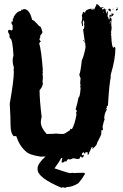

<svg xmlns="http://www.w3.org/2000/svg" viewBox="-20 -754 579 905"><path d="M469.2 -694.3V-698.2H467.3V-694.3ZM481 -235.4V-238.8H479V-235.4ZM500.5 -644V-647.5H496.6V-644ZM498.5 -649.4Q502.4 -649.4 502.4 -653.3H498.5ZM533.7 -718.8H529.8V-720.7H533.7ZM288.6 130.9Q282.2 130.9 274.4 127.9Q274.4 130.9 269.5 130.9Q157.2 83.5 157.2 44.4V39.6Q157.2 17.1 194.8 -16.6L172.4 -15.6Q118.7 -23.4 102.1 -40Q71.3 -66.9 57.1 -111.3Q53.2 -113.3 51.3 -113.3Q47.4 -111.3 45.4 -111.3Q29.8 -125.5 29.8 -163.3Q29.8 -201.2 25.9 -265.1Q45.4 -374.5 45.4 -418.9Q45.4 -420.9 43.5 -420.9Q45.4 -428.2 45.4 -435.5Q39.6 -454.1 39.6 -467.8Q39.6 -481.4 43.5 -492.2Q39.1 -572.8 27.8 -572.8Q23.9 -580.6 23.9 -582L25.9 -585.9Q22 -597.2 18.1 -602.5V-608.4Q18.1 -612.8 25.9 -613.8Q32.2 -610.4 35.6 -610.4L39.6 -615.7V-634.3Q33.7 -641.6 33.7 -646Q35.6 -649.4 35.6 -651.4Q33.7 -651.4 33.7 -653.3H35.6L39.6 -651.4Q39.6 -658.7 41.5 -658.7L39.6 -662.6V-664.6Q43.9 -664.6 45.4 -675.8Q60.5 -702.1 78.6 -702.1L82.5 -709.5L86.4 -707.5L92.3 -711.4Q119.6 -711.4 131.3 -660.6Q139.2 -660.6 164.6 -630.9Q174.3 -630.9 178.2 -606.4Q180.2 -606.4 180.2 -604.5Q180.2 -597.7 168.5 -584L170.4 -580.1Q168 -570.8 164.6 -570.8L172.4 -557.6Q170.4 -557.6 164.6 -550.3Q174.3 -521 182.1 -422.9Q182.1 -420.9 180.2 -420.9L182.1 -411.6Q182.1 -407.7 180.2 -407.7L182.1 -394.5Q182.1 -378.4 180.2 -368.2Q182.1 -364.7 182.1 -362.8Q182.1 -345.7 166.5 -329.1Q166.5 -283.7 176.3 -203.1Q172.4 -186.5 172.4 -178.7Q172.4 -152.3 199.7 -122.6Q232.4 -122.6 244.6 -124.5Q254.4 -122.6 277.8 -122.6Q285.2 -122.6 305.2 -137.7Q311 -137.7 311 -147Q314.9 -147 318.8 -145Q331.5 -165 340.3 -212.4V-216.3Q338.4 -220.2 338.4 -222.2Q342.3 -228 342.3 -233.4Q339.4 -233.4 336.4 -238.8Q344.2 -262.2 350.1 -294.9Q356.9 -294.9 359.9 -338.4L357.9 -347.7L359.9 -351.6Q357.9 -358.9 357.9 -364.7Q357.9 -368.7 359.9 -385.3Q354 -395.5 354 -405.8Q358.4 -405.8 365.7 -469.7Q375.5 -488.8 383.3 -531.2Q381.3 -550.8 381.3 -553.7H377.4Q377.4 -559.6 379.4 -559.6L371.6 -615.7Q377.4 -615.7 377.4 -634.3Q377.4 -636.7 375.5 -640.1Q377.4 -643.6 377.4 -646L375.5 -658.7H373.5Q373.5 -654.3 369.6 -649.4Q371.6 -639.2 371.6 -630.9H367.7Q367.7 -637.2 363.8 -647.5Q367.7 -664.1 367.7 -669.9Q367.7 -671.4 365.7 -681.2Q371.6 -695.3 371.6 -698.2Q374.5 -698.2 379.4 -694.3H381.3Q381.3 -709 410.6 -713.4Q412.6 -709.5 412.6 -707.5H416.5V-713.4H420.4V-709.5H424.3Q424.3 -711.4 434.1 -730Q432.1 -730 432.1 -731.9L436 -733.9Q443.4 -733.9 453.6 -718.8Q460.4 -718.8 467.3 -720.7V-716.8H461.4V-709.5H465.3L471.2 -713.4H475.1Q475.1 -707.5 479 -707.5V-705.6L477.1 -702.1Q481 -702.1 481 -690.9H482.9L484.9 -700.2H488.8L486.8 -677.7L492.7 -666.5Q490.7 -666.5 490.7 -664.6L494.6 -662.6H496.6V-671.9H500.5Q503.4 -671.9 506.3 -662.6L504.4 -649.4Q504.4 -630.4 506.3 -623Q504.4 -602.5 502.4 -602.5L504.4 -599.1V-593.3Q504.4 -591.3 502.4 -591.3Q504.4 -587.9 504.4 -585.9Q506.3 -529.8 516.1 -527.8V-533.2Q523.9 -533.2 523.9 -525.9Q523.9 -475.1 502.4 -403.8Q502.4 -396.5 500.5 -396.5L502.4 -392.6Q494.6 -357.9 488.8 -255.9Q484.9 -253.9 482.9 -253.9L484.9 -244.6L481 -246.6V-240.7Q484.9 -240.7 484.9 -238.8Q472.7 -222.7 471.2 -197.8Q473.1 -193.8 473.1 -191.9Q469.2 -183.6 463.4 -156.2Q465.3 -148.9 465.3 -141.6Q461.9 -139.6 457.5 -139.6V-124.5Q457.5 -117.2 438 -81.5Q438 -69.3 414.6 -51.3V-53.2Q418.5 -58.1 418.5 -59.1Q416.5 -59.1 412.6 -60.5Q397 -28.8 397 -24.9H393.1V-36.6H383.3Q383.3 -30.8 379.4 -30.8Q375.5 -30.8 375.5 -36.6Q365.7 -34.7 365.7 -23.4Q367.7 -23.4 371.6 -21.5Q372.1 -24.9 375.5 -24.9Q375.5 -13.2 365.7 -10.3Q363.8 -13.7 363.8 -15.6H357.9Q357.9 -4.4 346.2 -4.4Q332.5 -5.9 332.5 -8.3L328.6 -6.3L324.7 -8.3Q314.9 -2.4 309.1 -2.4Q305.2 -2.4 301.3 -4.4Q293.5 2.4 293.5 6.8H283.7Q281.7 12.2 272 12.2L270 8.8Q273.9 -5.4 273.9 -8.3Q272 -8.3 271 -9.8Q269.5 -8.8 267.6 -8.3Q262.7 3.9 236.8 39.6Q303.7 62 309.6 62L323.7 60.5Q326.2 60.5 326.2 62Q337.9 60.5 375 60.5Q379.9 61 379.9 64V66.9Q368.2 87.9 349.6 109.4Q320.8 127.9 293 127.9Q293 130.9 288.6 130.9ZM375.5 -561.5H371.6V-564.9H375.5ZM500.5 -675.8H494.6V-677.7Q497.6 -685.1 500.5 -685.1Q501 -681.2 506.3 -681.2V-683.1Q504.4 -687 504.4 -689Q506.3 -689 506.3 -690.9Q509.8 -689 516.1 -689V-687Q511.2 -675.8 500.5 -675.8ZM481 -707.5H479V-711.4H481ZM514.2 -709.5H510.3Q510.7 -713.4 514.2 -713.4ZM502.4 -700.2H500.5Q491.7 -703.6 490.7 -707.5V-711.4L498.5 -713.4L502.4 -707.5ZM529.8 -704.1Q525.9 -704.1 525.9 -707.5Q525.9 -710.4 533.7 -715.3L535.6 -711.4Q535.6 -707 529.8 -704.1Z"/></svg>

Font: Mister Brush
Style: Regular
Weight: 400
Designer: GGBotNet
Foundry: GGBotNet
Version: 1.00